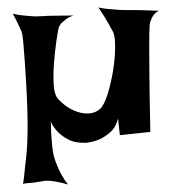

<svg xmlns="http://www.w3.org/2000/svg" viewBox="-20 -364 468 517"><path d="M14.6 -327.1Q30.3 -323.2 43.5 -322.3Q56.6 -321.3 66.4 -320.3Q77.1 -319.3 85.9 -320.3Q95.7 -320.3 108.4 -321.3Q119.1 -321.3 136.2 -321.8Q153.3 -322.3 177.7 -322.3Q164.1 -317.4 156.7 -311.5Q149.4 -305.7 144.5 -300.8Q139.6 -294.9 137.7 -288.1Q135.7 -279.3 131.8 -252.9Q127.9 -226.6 125.5 -195.8Q123 -165 124.5 -137.7Q126 -110.4 134.8 -99.6Q143.6 -88.9 157.7 -78.6Q171.9 -68.4 188 -63Q204.1 -57.6 220.2 -58.6Q236.3 -59.6 249 -70.3Q260.7 -81.1 270 -111.3Q279.3 -141.6 284.7 -175.3Q290 -209 290 -239.3Q290 -269.5 283.2 -280.3Q278.3 -289.1 272.5 -299.8Q262.7 -317.4 245.1 -343.8Q258.8 -340.8 271.5 -339.8Q284.2 -338.9 294.9 -337.9Q306.6 -336.9 317.4 -336.9H341.8Q353.5 -336.9 370.6 -336.4Q387.7 -335.9 408.2 -335Q399.4 -331.1 394.5 -324.7Q389.6 -318.4 386.7 -310.5Q382.8 -301.8 382.8 -293Q381.8 -279.3 381.8 -245.1Q381.8 -214.8 382.3 -159.2Q382.8 -103.5 384.8 -8.8L302.7 0L297.9 -44.9Q292 -21.5 277.8 -8.8Q263.7 3.9 249 10.7Q231.4 18.6 210.9 20.5Q182.6 21.5 164.1 11.7Q145.5 2 134.8 -9.8Q124 -21.5 119.6 -30.8Q115.2 -40 116.2 -38.1Q117.2 -36.1 117.2 -25.4Q117.2 -14.6 118.2 0Q119.1 14.6 120.6 29.8Q122.1 44.9 125 56.6Q128.9 70.3 134.8 84Q139.6 95.7 147 108.9Q154.3 122.1 163.1 132.8Q135.7 125 116.2 123Q105.5 122.1 98.6 123Q90.8 125 81.1 126Q73.2 127.9 63 128.4Q52.7 128.9 42 130.9Q44.9 114.3 46.4 96.7Q47.9 79.1 49.8 65.4Q51.8 48.8 52.7 33.2Q53.7 19.5 54.2 -6.8Q54.7 -33.2 53.7 -65.9Q52.7 -98.6 50.8 -132.8Q48.8 -167 46.9 -196.3Q44.9 -225.6 43 -246.1Q41 -266.6 40 -271.5Q39.1 -277.3 35.2 -285.2Q32.2 -292 27.3 -302.2Q22.5 -312.5 14.6 -327.1Z"/></svg>

Font: Irish Grover
Style: Regular
Weight: 400
Designer: Squid
Foundry: Font Diner, Inc DBA Sideshow
Version: Version 1.000